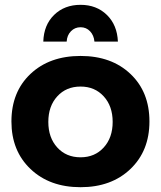

<svg xmlns="http://www.w3.org/2000/svg" viewBox="-20 -777 673 803"><path d="M258.8 -603H161.1Q163.1 -672.4 206.3 -714.6Q249.5 -756.8 316.9 -756.8Q383.8 -756.8 427 -714.6Q470.2 -672.4 473.1 -603H375Q372.6 -629.4 356.7 -646.2Q340.8 -663.1 316.9 -663.1Q293 -663.1 276.6 -646.2Q260.3 -629.4 258.8 -603ZM316.9 -543Q446.3 -543 525.6 -467.8Q605 -392.6 605 -269Q605 -146 525.4 -70.1Q445.8 5.9 316.9 5.9Q187.5 5.9 107.7 -70.1Q27.8 -146 27.8 -269Q27.8 -392.6 107.4 -467.8Q187 -543 316.9 -543ZM316.9 -415Q256.8 -415 219.5 -374Q182.1 -333 182.1 -267.1Q182.1 -201.2 219.5 -160.2Q256.8 -119.1 316.9 -119.1Q376.5 -119.1 413.8 -160.2Q451.2 -201.2 451.2 -267.1Q451.2 -333 413.8 -374Q376.5 -415 316.9 -415Z"/></svg>

Font: Montserrat arm SemiBold
Style: Regular
Weight: 600
Designer: Julieta Ulanovsky
Foundry: Julieta Ulanovsky
Version: Version 6.000;PS 006.000;hotconv 1.0.88;makeotf.lib2.5.64775